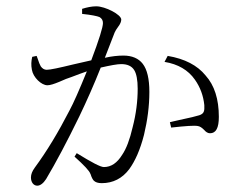

<svg xmlns="http://www.w3.org/2000/svg" viewBox="-20 -559 757 608"><path d="M98 29C107 29 117 22 126 8C157 -44 192 -110 231 -190C255 -240 278 -292 299 -345C330 -352 351 -356 364 -356C383 -356 397 -350 405 -337C412 -326 416 -306 416 -278C416 -239 411 -198 400 -156C391 -117 380 -88 367 -69C351 -43 332 -30 309 -30C298 -30 270 -45 223 -74L216 -63C246 -36 263 -18 266 -9L267 -7C270 3 274 10 277 13C282 18 290 21 302 21C338 21 367 6 389 -23C408 -49 424 -85 436 -132C447 -178 453 -223 453 -268C453 -309 446 -339 432 -357C419 -374 398 -383 371 -383C354 -383 334 -381 312 -376C320 -397 338 -443 343 -456C345 -461 349 -467 354 -474C361 -483 364 -491 364 -497C364 -513 313 -539 285 -539C271 -539 256 -536 240 -531V-515C269 -512 288 -508 295 -505C302 -501 306 -495 306 -486C306 -473 294 -434 269 -368C257 -365 238 -361 212 -355C167 -344 139 -338 128 -338C120 -338 114 -342 109 -349C106 -354 103 -362 99 -374C98 -377 97 -380 96 -382L82 -379C79 -366 78 -353 81 -338C85 -314 111 -289 130 -289C139 -289 151 -293 168 -300C177 -304 184 -307 189 -309C192 -310 198 -312 206 -315C227 -323 243 -329 255 -333C231 -274 213 -233 200 -209C165 -141 129 -81 90 -28C82 -17 78 -7 78 3C78 19 87 29 98 29ZM645 -137C664 -137 673 -154 673 -189C673 -245 659 -289 631 -320C605 -352 565 -373 511 -382L501 -363C544 -356 576 -337 597 -307C614 -283 624 -256 627 -226C628 -207 626 -199 611 -194C602 -191 581 -186 548 -179C533 -176 523 -173 518 -172L522 -155C567 -160 595 -162 606 -160C613 -159 619 -155 626 -148C632 -141 638 -137 645 -137Z"/></svg>

Font: AllPunType ExtraLight
Style: Regular
Weight: 280
Version: 1.0